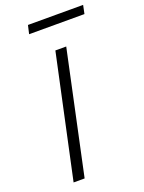

<svg xmlns="http://www.w3.org/2000/svg" viewBox="-160 -939 760 1014"><g transform="rotate(-20 220.0 -432.0)"><path d="M72 0 220 -688H281L134 0ZM119 -816 130 -864H440L430 -816Z"/></g></svg>

Font: Saira Expanded Light
Style: Italic
Weight: 300
Width: 7
Italic angle: -12°
Designer: Hector Gatti with collaboration of the Omnibus-Type team
Foundry: Omnibus-Type
Version: Version 1.101